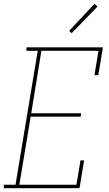

<svg xmlns="http://www.w3.org/2000/svg" viewBox="-49 -982 569 1002"><path d="M-29 0V-18H32L148 -717H89V-735H488L464 -590H444L465 -717H167L114 -391H375L372 -373H111L52 -18H350L371 -145H390L366 0ZM325 -809 312 -821 444 -962 460 -948Z"/></svg>

Font: Iosevka Curly Slab ThObl
Style: Regular
Weight: 100
Italic angle: -9°
Monospace: yes
Designer: Belleve Invis
Foundry: Belleve Invis
Version: Version 11.0.0; ttfautohint (v1.8.3)